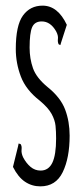

<svg xmlns="http://www.w3.org/2000/svg" viewBox="-20 -651 290 681"><path d="M123 10Q93 10 68.5 -6.5Q44 -23 26 -59L44 -132L46 -142L53 -140Q58 -133 56.5 -120.5Q55 -108 62 -93Q73 -72 88.5 -59Q104 -46 124 -46Q152 -46 165.5 -73.5Q179 -101 179 -160Q179 -184 177 -204.5Q175 -225 163 -247Q151 -269 121 -294Q72 -332 54 -379.5Q36 -427 36 -477Q36 -561 61.5 -596Q87 -631 131 -631Q185 -631 217 -563L197 -501L194 -491L188 -494Q184 -502 185.5 -513.5Q187 -525 179 -540Q159 -575 128 -575Q103 -575 94 -554.5Q85 -534 85 -482Q85 -443 97 -409Q109 -375 149 -342Q195 -305 211 -262.5Q227 -220 227 -170Q227 -91 202.5 -40.5Q178 10 123 10Z"/></svg>

Font: Inconsolata UltraCondensed
Style: Regular
Weight: 400
Width: 1
Monospace: yes
Designer: Raph Levien, Cyreal, Brenton Simpson
Foundry: Raph Levien, Cyreal, Google
Version: Version 3.001; ttfautohint (v1.8.2.53-6de2)